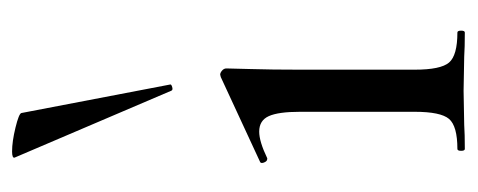

<svg xmlns="http://www.w3.org/2000/svg" viewBox="-250 -520 771 310"><g transform="rotate(-90 135.0 -365.5)"><path d="M49 -12Q86 -12 97.5 -25.5Q109 -39 109 -81V-266Q109 -301 102 -316.5Q95 -332 77 -332Q61 -332 34 -319H33Q29 -319 27 -324.5Q25 -330 29 -331L165 -394L169 -395Q172 -395 175.5 -392Q179 -389 179 -385Q179 -378 178 -345Q177 -312 177 -267V-81Q177 -39 188.5 -25.5Q200 -12 237 -12Q240 -12 240 -6Q240 0 237 0Q213 0 198 -1L143 -2L88 -1Q73 0 49 0Q46 0 46 -6Q46 -12 49 -12ZM45 -731Q61 -731 83.5 -725.5Q106 -720 107 -716L153 -476Q154 -474 149 -472.5Q144 -471 143 -474L35 -727Q34 -731 45 -731Z"/></g></svg>

Font: Cormorant Garamond Medium
Style: Regular
Weight: 500
Designer: Christian Thalmann (Catharsis Fonts)
Foundry: Catharsis Fonts
Version: Version 4.000